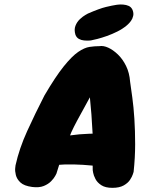

<svg xmlns="http://www.w3.org/2000/svg" viewBox="-20 -854 648 878"><path d="M127 1Q90 -4 73.5 -19.5Q57 -35 52.5 -53.5Q48 -72 49.5 -85Q51 -98 51 -98Q68 -175 104.5 -255Q141 -335 183 -417Q234 -504 271.5 -550.5Q309 -597 337.5 -616.5Q366 -636 389.5 -639.5Q413 -643 435 -643Q453 -646 475 -636Q497 -626 519 -605Q541 -584 556.5 -552.5Q572 -521 575 -480Q579 -452 585 -408.5Q591 -365 594.5 -310.5Q598 -256 598 -194.5Q598 -133 591 -68Q591 -68 587.5 -57Q584 -46 574.5 -31.5Q565 -17 545.5 -6Q526 5 494 5Q462 5 443.5 -7Q425 -19 416.5 -35.5Q408 -52 406 -64Q404 -76 404 -76Q403 -133 404 -173Q405 -213 404 -235Q401 -291 398 -331.5Q395 -372 391 -409Q380 -388 364 -359.5Q348 -331 332.5 -302Q317 -273 306 -249Q291 -211 282.5 -189.5Q274 -168 268 -152Q262 -136 255.5 -116Q249 -96 238 -60Q238 -60 232.5 -49.5Q227 -39 214 -25.5Q201 -12 180 -3.5Q159 5 127 1ZM163 -87 204 -217Q253 -228 298 -234.5Q343 -241 389.5 -242.5Q436 -244 488 -239L474 -87Q440 -93 400 -97Q360 -101 318 -102Q276 -103 236 -99.5Q196 -96 163 -87ZM395 -669Q395 -669 386 -668.5Q377 -668 364.5 -669Q352 -670 341 -676Q330 -682 325 -695Q318 -718 325 -736Q332 -754 345.5 -766.5Q359 -779 370.5 -785.5Q382 -792 382 -792Q435 -815 464 -822Q493 -829 513 -832Q513 -832 522 -833Q531 -834 544 -833Q557 -832 568.5 -827Q580 -822 586 -809Q592 -794 589 -781Q586 -768 579 -758.5Q572 -749 566 -743.5Q560 -738 560 -738Q541 -722 517 -710Q493 -698 469 -689.5Q445 -681 425.5 -676Q406 -671 395 -669Z"/></svg>

Font: Sour Gummy Black
Style: Italic
Weight: 900
Italic angle: -11.3°
Designer: Stefie Justprince
Foundry: Eifetstype
Version: Version 1.000